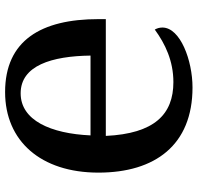

<svg xmlns="http://www.w3.org/2000/svg" viewBox="-31 -733 775 753"><g transform="rotate(90 356.5 -356.5)"><path d="M341 11C533 11 657 -129 657 -355C657 -577 549 -724 323 -724C217 -724 88 -676 88 -606C88 -594 91 -585 96 -576C152 -617 219 -649 302 -649C429 -649 504 -574 513 -384H55V-355C55 -130 139 11 341 11ZM346 -50C237 -50 200 -172 198 -324H511C504 -168 452 -50 346 -50Z"/></g></svg>

Font: Noto Serif SemiBold
Style: Regular
Weight: 600
Designer: Monotype Design Team
Foundry: Monotype Imaging Inc.
Version: Version 2.013